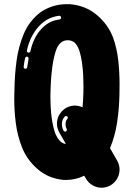

<svg xmlns="http://www.w3.org/2000/svg" viewBox="-20 -860 640 917"><path d="M465.3 36.6Q442.6 36.6 422.3 25Q402 13.4 389.6 -8.4L382.2 -20.8Q341.1 -0.5 294.1 -0.5H286.6Q212.9 -6.4 160.1 -52Q107.4 -97.5 83.7 -159.9Q63.4 -212.4 55.7 -270.3Q48 -328.2 48 -390.1L49 -431.2Q50 -503.5 59.2 -570.5Q68.3 -637.6 93.1 -697Q118.3 -759.4 174.8 -802.5Q231.2 -840.1 299 -840.1H312.9Q388.1 -834.2 442.6 -788.4Q497 -742.6 520.8 -678.7Q538.6 -627.7 544.8 -572Q551 -516.3 551 -456.9L550.5 -409.4Q549 -338.6 539.1 -274Q529.2 -209.4 505.4 -152.5L538.6 -94.6Q551 -72.8 551 -50Q551 -27.7 539.9 -7.7Q528.7 12.4 508.4 24.8Q487.1 36.6 465.3 36.6ZM116.8 -608.9Q123.8 -608.9 125.2 -615.3Q138.6 -678.2 176 -720Q213.4 -761.9 264.4 -766.8Q267.8 -767.8 269.8 -770Q271.8 -772.3 271.8 -775.2V-776.2Q271.8 -780.2 269.1 -782.4Q266.3 -784.7 263.4 -784.7H262.4Q204 -777.7 163.4 -731.7Q122.8 -685.6 108.4 -618.8V-616.3Q108.4 -613.4 110.1 -611.4Q111.9 -609.4 114.9 -608.9ZM294.6 -172.8 264.4 -225.2Q252 -247 252 -269.3Q252 -302.5 274.8 -327.7Q297.5 -353 334.7 -355.9Q355.4 -355.9 374.3 -347.5Q377.2 -379.2 378.2 -414.4L378.7 -446.5Q378.7 -557.4 358.4 -619.8Q348 -647.5 334.7 -657.7Q321.3 -667.8 304 -667.8Q284.7 -667.8 272 -657.4Q259.4 -647 251 -628.7Q225.2 -564.4 221.3 -426.2L220.8 -399.5Q220.8 -287.6 244.1 -222.3Q265.3 -173.8 294.6 -172.8ZM102 -531.7Q105 -531.7 107.2 -533.7Q109.4 -535.6 109.9 -538.6Q111.9 -553 114.9 -568.8Q115.8 -573.8 116.3 -578.7V-580.7Q116.3 -584.2 114.1 -586.9Q111.9 -589.6 108.4 -589.6Q105.4 -589.6 103 -587.4Q100.5 -585.1 100 -582.2Q95 -561.9 93.1 -541.1V-539.6Q93.1 -536.6 95 -534.4Q97 -532.2 100 -531.7ZM291.1 -231.2 295 -232.2Q299.5 -235.6 299.5 -240.1Q299.5 -242.6 298 -244.6Q293.1 -254 293.1 -266.3V-269.3Q294.1 -283.7 301 -291.1Q304 -294.1 304 -297.5Q304 -301 301.7 -303.5Q299.5 -305.9 296 -305.9H295Q291.6 -305.9 289.6 -303.5Q276.2 -289.6 275.7 -269.8V-266.3Q275.7 -250 283.7 -235.6Q286.6 -231.2 291.1 -231.2Z"/></svg>

Font: AKL FREE 002
Style: Regular
Weight: 400
Designer: AKL
Foundry: AKL
Version: Version 1.00;August 17, 2024;FontCreator 13.0.0.2675 64-bit